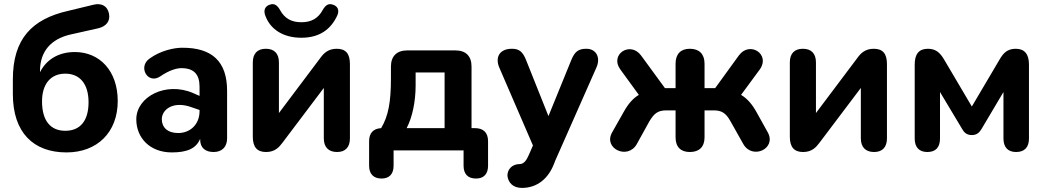

<svg xmlns="http://www.w3.org/2000/svg" viewBox="-20 -737 5130 941"><path d="M306 10C456 10 557 -88 557 -242C557 -390 468 -482 347 -482C262 -482 205 -441 176 -383V-389C176 -484 229 -546 326 -568L460 -598C500 -607 522 -633 514 -671C506 -708 478 -723 439 -714L315 -684C137 -644 43 -547 43 -348V-276C43 -87 144 10 306 10ZM300 -96C227 -96 186 -146 186 -240C186 -325 228 -376 300 -376C372 -376 414 -325 414 -236C414 -145 373 -96 300 -96Z M822 10C893 10 941 -7 961 -57V-53C961 -12 987 8 1027 8C1069 8 1093 -18 1093 -59V-292C1093 -435 1020 -504 872 -503C835 -503 768 -490 713 -450C654 -409 705 -321 766 -363C811 -394 847 -403 869 -403C930 -403 958 -373 958 -312V-267L926 -281C794 -338 648 -264 648 -152C648 -62 714 10 822 10ZM773 -153C773 -199 828 -246 923 -210L958 -198V-192C958 -128 913 -85 853 -85C801 -85 773 -113 773 -153Z M1284 8C1328 8 1348 -16 1364 -37L1567 -306V-59C1567 -16 1590 8 1632 8C1673 8 1695 -16 1695 -59V-423C1695 -475 1674 -498 1630 -498C1587 -498 1565 -474 1550 -453L1347 -183V-431C1347 -475 1324 -498 1283 -498C1242 -498 1219 -475 1219 -431V-67C1219 -15 1241 8 1284 8ZM1457 -552C1545 -552 1601 -592 1633 -661C1645 -688 1634 -707 1612 -714C1590 -722 1575 -712 1561 -687C1539 -647 1506 -628 1457 -628C1408 -628 1375 -647 1353 -687C1339 -712 1324 -722 1302 -714C1280 -707 1270 -688 1280 -661C1305 -592 1369 -552 1457 -552Z M1850 138C1888 138 1909 116 1909 75V0H2252V75C2252 116 2273 138 2313 138C2351 138 2372 116 2372 75V-45C2372 -87 2349 -109 2308 -109H2291V-411C2291 -462 2263 -490 2212 -490H1976C1925 -490 1896 -462 1896 -411V-353C1896 -235 1883 -168 1848 -109C1810 -107 1789 -85 1789 -45V75C1789 116 1811 138 1850 138ZM1973 -109C2001 -162 2017 -240 2017 -318V-382H2159V-109Z M2467 125C2471 158 2494 184 2538 184C2613 184 2668 138 2696 64L2701 51L2903 -406C2925 -455 2902 -498 2854 -498C2816 -498 2797 -485 2780 -443L2668 -168L2559 -441C2542 -485 2523 -498 2489 -498C2427 -498 2406 -455 2427 -406L2592 -24L2572 22L2568 30C2555 60 2539 67 2528 67C2489 67 2466 94 2467 125Z M3361 8C3407 8 3433 -17 3433 -64V-196H3478C3516 -196 3537 -184 3560 -143L3623 -31C3667 47 3787 -8 3743 -88L3688 -187C3666 -227 3641 -255 3612 -272L3704 -397C3757 -471 3654 -538 3601 -465L3485 -305H3433V-425C3433 -472 3407 -498 3361 -498C3316 -498 3291 -472 3291 -425V-305H3239L3122 -465C3069 -537 2967 -470 3020 -397L3111 -272C3082 -255 3058 -227 3036 -187L2980 -88C2935 -9 3057 48 3101 -31L3163 -143C3187 -183 3206 -196 3246 -196H3291V-64C3291 -17 3316 8 3361 8Z M3916 8C3960 8 3980 -16 3996 -37L4199 -306V-59C4199 -16 4222 8 4264 8C4305 8 4327 -16 4327 -59V-423C4327 -475 4306 -498 4262 -498C4219 -498 4197 -474 4182 -453L3979 -183V-431C3979 -475 3956 -498 3915 -498C3874 -498 3851 -475 3851 -431V-67C3851 -15 3873 8 3916 8Z M4525 8C4566 8 4587 -15 4587 -58V-286L4696 -104C4704 -90 4716 -75 4743 -75C4770 -75 4782 -91 4790 -104L4898 -286V-58C4898 -15 4920 8 4960 8C5001 8 5023 -15 5023 -58V-421C5023 -471 5002 -498 4958 -498C4915 -498 4896 -474 4880 -447L4743 -215L4606 -447C4589 -475 4569 -498 4528 -498C4483 -498 4463 -471 4463 -421V-58C4463 -15 4485 8 4525 8Z"/></svg>

Font: SN Pro
Style: Bold
Weight: 700
Designer: Tobias Whetton
Foundry: Supernotes
Version: Version 1.003;Glyphs 3.3 (3324)